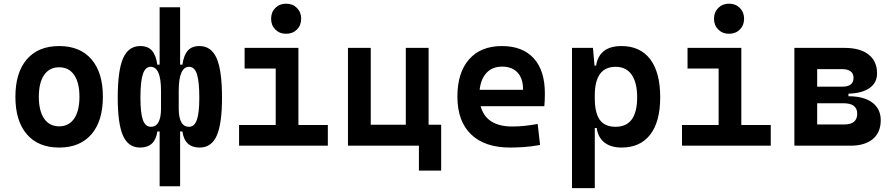

<svg xmlns="http://www.w3.org/2000/svg" viewBox="-20 -771 4728 1016"><path d="M293 9.8Q182.6 9.8 122.1 -60.5Q61.5 -130.9 61.5 -258.8Q61.5 -387.2 122.1 -457.3Q182.6 -527.3 293 -527.3Q403.3 -527.3 463.9 -457.3Q524.4 -387.2 524.4 -258.8Q524.4 -130.9 463.9 -60.5Q403.3 9.8 293 9.8ZM293 -102.5Q344.2 -102.5 372.3 -143.3Q400.4 -184.1 400.4 -258.8Q400.4 -334 372.3 -374.5Q344.2 -415 293 -415Q241.7 -415 213.6 -374.5Q185.5 -334 185.5 -258.8Q185.5 -184.1 213.6 -143.3Q241.7 -102.5 293 -102.5Z M1036.6 9.8Q957 9.8 945.3 -75.2H933.1V214.8H824.7V-75.2H812.5Q800.8 9.8 721.2 9.8Q659.2 9.8 631.1 -52.7Q603 -115.2 603 -253.9Q603 -397.9 631.3 -462.6Q659.7 -527.3 722.2 -527.3Q763.2 -527.3 784.4 -502.7Q805.7 -478 812.5 -428.7H824.7V-732.4H933.1V-428.7H945.3Q952.1 -478 973.4 -502.7Q994.6 -527.3 1035.6 -527.3Q1098.1 -527.3 1126.5 -462.6Q1154.8 -397.9 1154.8 -253.9Q1154.8 -115.2 1126.7 -52.7Q1098.6 9.8 1036.6 9.8ZM832 -291Q832 -417.5 777.3 -417.5Q749 -417.5 736.1 -378.9Q723.1 -340.3 723.1 -253.9Q723.1 -172.9 736.1 -136.5Q749 -100.1 778.3 -100.1Q805.7 -100.1 818.8 -124.8Q832 -149.4 832 -195.3ZM925.8 -195.3Q925.8 -149.4 939.2 -124.8Q952.6 -100.1 980 -100.1Q1008.8 -100.1 1021.7 -136.5Q1034.7 -172.9 1034.7 -253.9Q1034.7 -340.3 1022 -378.9Q1009.3 -417.5 981 -417.5Q925.8 -417.5 925.8 -291Z M1245.1 0V-109.4H1439V-408.2H1274.4V-517.6H1559.1V-109.4H1714.8V0ZM1494.1 -592.3Q1459.5 -592.3 1437 -614.7Q1414.6 -637.2 1414.6 -671.9Q1414.6 -706.5 1437 -729Q1459.5 -751.5 1494.1 -751.5Q1528.8 -751.5 1551.3 -729Q1573.7 -706.5 1573.7 -671.9Q1573.7 -637.2 1551.3 -614.7Q1528.8 -592.3 1494.1 -592.3Z M1821.3 0V-517.6H1941.9V-110.8H2127.4V-517.6H2248V-110.8H2314.5V131.8H2196.8V0Z M2679.2 9.8Q2545.4 9.8 2472.9 -59.8Q2400.4 -129.4 2400.4 -259.8Q2400.4 -386.7 2462.2 -457Q2523.9 -527.3 2636.2 -527.3Q2744.6 -527.3 2804 -462.9Q2863.3 -398.4 2863.3 -275.9Q2863.3 -240.7 2860.4 -209H2523.4Q2552.7 -101.6 2690.9 -101.6Q2725.1 -101.6 2758.1 -105.2Q2791 -108.9 2825.2 -115.2L2837.9 -3.9Q2789.6 4.9 2749.8 7.3Q2710 9.8 2679.2 9.8ZM2518.1 -295.9H2748Q2748 -355.5 2718.8 -387Q2689.5 -418.5 2637.2 -418.5Q2586.4 -418.5 2555.7 -386.7Q2524.9 -355 2518.1 -295.9Z M3006.8 224.6V-517.6H3117.7L3126 -423.8H3134.3Q3150.9 -527.3 3268.6 -527.3Q3367.7 -527.3 3420.7 -457.5Q3473.6 -387.7 3473.6 -256.3Q3473.6 -127 3420.7 -58.6Q3367.7 9.8 3269 9.8Q3212.9 9.8 3178.7 -16.8Q3144.5 -43.5 3137.7 -93.8H3127.4V224.6ZM3127.4 -251.5Q3127.4 -174.3 3153.6 -137.2Q3179.7 -100.1 3237.8 -100.1Q3351.6 -100.1 3351.6 -256.3Q3351.6 -334.5 3322.3 -376Q3293 -417.5 3237.8 -417.5Q3127.4 -417.5 3127.4 -265.6Z M3588.9 0V-109.4H3782.7V-408.2H3618.2V-517.6H3902.8V-109.4H4058.6V0ZM3837.9 -592.3Q3803.2 -592.3 3780.8 -614.7Q3758.3 -637.2 3758.3 -671.9Q3758.3 -706.5 3780.8 -729Q3803.2 -751.5 3837.9 -751.5Q3872.6 -751.5 3895 -729Q3917.5 -706.5 3917.5 -671.9Q3917.5 -637.2 3895 -614.7Q3872.6 -592.3 3837.9 -592.3Z M4183.6 0V-517.6H4449.2Q4531.2 -517.6 4576.2 -482.4Q4621.1 -447.3 4621.1 -382.8Q4621.1 -333 4581.5 -305.2Q4542 -277.3 4469.7 -275.4V-261.7Q4551.3 -261.7 4595.9 -228.3Q4640.6 -194.8 4640.6 -134.8Q4640.6 -70.3 4598.6 -35.2Q4556.6 0 4479.5 0ZM4304.2 -112.3H4447.3Q4516.1 -112.3 4516.1 -169.4Q4516.1 -224.6 4443.8 -224.6H4304.2ZM4304.2 -312.5H4437.5Q4496.6 -312.5 4496.6 -358.9Q4496.6 -405.3 4434.1 -405.3H4304.2Z"/></svg>

Font: Cascadia Mono PL SemiBold
Style: Regular
Weight: 600
Monospace: yes
Designer: Aaron Bell
Foundry: Saja Typeworks
Version: Version 2404.023; ttfautohint (v1.8.4)